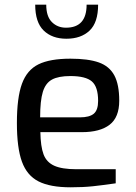

<svg xmlns="http://www.w3.org/2000/svg" viewBox="-20 -792 580 818"><path d="M52 -268Q52 -376 73.5 -435Q95 -494 144 -518Q193 -542 280 -542Q356 -542 401 -526Q446 -510 467 -471Q488 -432 488 -363Q488 -292 447 -260.5Q406 -229 329 -229H152Q153 -168 165.5 -134.5Q178 -101 211 -86Q244 -71 306 -71H473V-11Q418 -3 376 1.5Q334 6 281 6Q194 6 144.5 -19Q95 -44 73.5 -103Q52 -162 52 -268ZM320 -292Q361 -292 379.5 -307.5Q398 -323 398 -362Q398 -422 371.5 -445Q345 -468 280 -468Q229 -468 201.5 -453Q174 -438 162.5 -400.5Q151 -363 151 -292ZM130 -772H177Q177 -722 201 -698Q225 -674 261 -674Q349 -674 349 -772H398Q398 -696 361.5 -661.5Q325 -627 263 -627Q202 -627 166 -662Q130 -697 130 -772Z"/></svg>

Font: Exo Medium
Style: Regular
Weight: 500
Designer: Natanael Gama
Foundry: Natanael Gama
Version: Version 1.500; ttfautohint (v1.6)